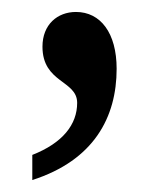

<svg xmlns="http://www.w3.org/2000/svg" viewBox="-20 -147 271 321"><path d="M34 112V154C137 121 175 49 175 -32C175 -92 148 -127 107 -127C76 -127 51 -106 51 -69C51 -8 109 -13 109 25C109 61 85 92 34 112Z"/></svg>

Font: Noto Serif Georgian Condensed Medium
Style: Regular
Weight: 500
Width: 3
Designer: Monotype Design Team, Akaki Razmadze
Foundry: Google LLC
Version: Version 2.003